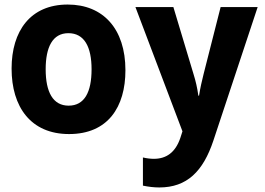

<svg xmlns="http://www.w3.org/2000/svg" viewBox="-20 -580 1167 845"><path d="M284 10C455 10 532 -109 532 -271C532 -453 434 -560 278 -560C114 -560 31 -444 31 -278C31 -110 115 10 284 10ZM681 245C803 245 874 174 919 39L1114 -549H951L876 -254C869 -226 861 -192 856 -159H853C848 -195 841 -224 832 -253L743 -549H576L783 -2L774 26C752 92 711 119 657 119C643 119 625 117 609 113V237C633 242 657 245 681 245ZM282 -115C213 -115 181 -175 181 -275C181 -372 211 -434 281 -434C351 -434 383 -374 383 -275C383 -175 352 -115 282 -115Z"/></svg>

Font: Noto Sans Mono SemiCondensed ExtraBold
Style: Regular
Weight: 800
Width: 4
Designer: Monotype Design Team
Foundry: Monotype Imaging Inc.
Version: Version 2.014